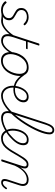

<svg xmlns="http://www.w3.org/2000/svg" viewBox="1313 -2372 1078 3744"><g transform="rotate(90 1852.0 -500.0)"><path d="M253 -5Q291 -15 316.5 -17.5Q342 -20 360.5 -19Q379 -18 396 -18Q405 -18 409 -12.5Q413 -7 411.5 -0.5Q410 6 403 11.5Q396 17 384 17Q363 17 341 13Q319 9 292 8Q265 7 229 13ZM180 19Q132 19 96.5 5.5Q61 -8 38.5 -26Q16 -44 8 -58Q3 -66 5.5 -72Q8 -78 15 -83Q23 -90 29 -90Q35 -90 40 -83Q61 -57 96.5 -36.5Q132 -16 183 -16Q223 -16 257.5 -29.5Q292 -43 313 -70Q334 -97 334 -136Q334 -165 320 -184Q306 -203 283.5 -217Q261 -231 235 -244.5Q209 -258 186.5 -274Q164 -290 150 -313.5Q136 -337 136 -373Q136 -422 160 -454Q184 -486 225.5 -502.5Q267 -519 316 -519Q356 -519 388 -506.5Q420 -494 441 -477.5Q462 -461 471 -447Q475 -440 473 -435Q471 -430 463 -424Q457 -420 451 -420.5Q445 -421 440 -427Q414 -454 382.5 -469.5Q351 -485 309 -485Q252 -485 213.5 -457.5Q175 -430 175 -375Q175 -346 189.5 -326Q204 -306 227 -291.5Q250 -277 275.5 -263.5Q301 -250 323.5 -234Q346 -218 360.5 -196.5Q375 -175 375 -141Q375 -91 348 -55Q321 -19 276.5 0Q232 19 180 19Z M384 17Q375 17 371 11.5Q367 6 368.5 -0.5Q370 -7 376.5 -12.5Q383 -18 395 -18Q425 -18 458.5 -31Q492 -44 527.5 -70Q563 -96 600 -136.5Q637 -177 674 -232Q682 -244 689.5 -242Q697 -240 700 -230.5Q703 -221 697 -212Q654 -151 613 -107.5Q572 -64 533.5 -36.5Q495 -9 458 4Q421 17 384 17Z M773 17Q732 17 703 1.5Q674 -14 659 -43.5Q644 -73 645 -117Q646 -161 665 -218L827 -715Q830 -723 835 -726.5Q840 -730 851 -730Q861 -730 865.5 -726Q870 -722 867 -714L797 -500H925Q936 -500 938 -496Q940 -492 937 -484Q935 -474 930 -471Q925 -468 915 -468H787L708 -227Q689 -170 685.5 -129.5Q682 -89 693 -64.5Q704 -40 726.5 -29Q749 -18 782 -18Q790 -18 793 -12.5Q796 -7 795.5 -0.5Q795 6 789 11.5Q783 17 773 17Z M771 17Q762 17 758 11.5Q754 6 755.5 -0.5Q757 -7 763.5 -12.5Q770 -18 782 -18Q815 -18 846.5 -34Q878 -50 908.5 -78Q939 -106 963.5 -142Q988 -178 1006 -216Q1010 -225 1017 -224.5Q1024 -224 1029.5 -218.5Q1035 -213 1032 -204Q1012 -161 984.5 -121Q957 -81 924 -50Q891 -19 852.5 -1Q814 17 771 17Z M1158 19Q1105 19 1068.5 -4Q1032 -27 1013.5 -68.5Q995 -110 995 -164Q995 -220 1014 -282Q1033 -344 1071.5 -398Q1110 -452 1167 -485.5Q1224 -519 1300 -519Q1352 -519 1387.5 -497Q1423 -475 1442 -435.5Q1461 -396 1461 -343Q1461 -301 1449.5 -252.5Q1438 -204 1414.5 -156Q1391 -108 1354.5 -68.5Q1318 -29 1269 -5Q1220 19 1158 19ZM1162 -16Q1227 -16 1275.5 -48Q1324 -80 1356 -130.5Q1388 -181 1404 -237Q1420 -293 1420 -341Q1420 -384 1406 -416Q1392 -448 1363.5 -466Q1335 -484 1293 -484Q1231 -484 1183 -453Q1135 -422 1102 -372.5Q1069 -323 1052 -267.5Q1035 -212 1035 -164Q1035 -120 1049.5 -86.5Q1064 -53 1092.5 -34.5Q1121 -16 1162 -16Z M1656 -231Q1596 -244 1549.5 -276.5Q1503 -309 1467 -353Q1431 -397 1398 -445Q1393 -455 1397 -462.5Q1401 -470 1408 -473Q1415 -476 1419 -467Q1455 -416 1491 -374Q1527 -332 1569.5 -303Q1612 -274 1664 -261Q1672 -259 1674 -253.5Q1676 -248 1674 -242.5Q1672 -237 1667.5 -233.5Q1663 -230 1656 -231Z M1675 -257Q1729 -249 1776 -256.5Q1823 -264 1858.5 -287Q1894 -310 1914.5 -343Q1935 -376 1935 -417Q1935 -448 1916 -466.5Q1897 -485 1864 -485Q1854 -485 1850.5 -490Q1847 -495 1848.5 -502Q1850 -509 1856.5 -514Q1863 -519 1873 -519Q1896 -519 1915 -512Q1934 -505 1947.5 -492.5Q1961 -480 1968 -462.5Q1975 -445 1975 -422Q1975 -375 1952 -334.5Q1929 -294 1887.5 -266.5Q1846 -239 1791 -228Q1736 -217 1672 -225Z M1844 18Q1803 18 1768.5 2.5Q1734 -13 1708 -43Q1682 -73 1667 -115.5Q1652 -158 1652 -211Q1652 -260 1666 -314Q1680 -368 1707.5 -414.5Q1735 -461 1776 -490Q1817 -519 1871 -519Q1880 -519 1884 -514Q1888 -509 1886.5 -502Q1885 -495 1879 -490Q1873 -485 1864 -485Q1827 -485 1799 -467Q1771 -449 1750 -418.5Q1729 -388 1715 -352Q1701 -316 1694.5 -279Q1688 -242 1688 -212Q1688 -166 1700 -129.5Q1712 -93 1734 -68Q1756 -43 1785.5 -29.5Q1815 -16 1848 -16Q1901 -16 1955.5 -39.5Q2010 -63 2065 -105.5Q2120 -148 2173 -203.5Q2226 -259 2275 -324Q2324 -389 2367.5 -457.5Q2411 -526 2446.5 -593.5Q2482 -661 2508 -723.5Q2534 -786 2548 -837Q2562 -888 2562 -925Q2562 -934 2567.5 -938.5Q2573 -943 2581 -943Q2589 -943 2594.5 -938.5Q2600 -934 2600 -925Q2600 -886 2585.5 -831Q2571 -776 2544 -711.5Q2517 -647 2479.5 -577Q2442 -507 2396.5 -436Q2351 -365 2299 -298.5Q2247 -232 2190 -174.5Q2133 -117 2075 -73.5Q2017 -30 1958 -6Q1899 18 1844 18Z M2279 17Q2226 17 2191.5 -8Q2157 -33 2149 -83.5Q2141 -134 2164 -209L2372 -848Q2401 -937 2435 -978Q2469 -1019 2516 -1019Q2543 -1019 2561.5 -1007.5Q2580 -996 2590 -975.5Q2600 -955 2600 -926Q2600 -917 2594.5 -912Q2589 -907 2581 -907Q2573 -907 2567.5 -912Q2562 -917 2562 -926Q2562 -945 2556 -958Q2550 -971 2539.5 -977.5Q2529 -984 2512 -984Q2492 -984 2474 -968.5Q2456 -953 2439.5 -921Q2423 -889 2406 -836L2201 -200Q2180 -133 2185 -93.5Q2190 -54 2217.5 -36Q2245 -18 2289 -18Q2298 -18 2301.5 -12.5Q2305 -7 2303 -0.5Q2301 6 2294.5 11.5Q2288 17 2279 17Z M2279 17Q2270 17 2266.5 11.5Q2263 6 2265.5 -0.5Q2268 -7 2274.5 -12.5Q2281 -18 2290 -18Q2342 -18 2403 -39.5Q2464 -61 2526 -101Q2532 -105 2537 -102.5Q2542 -100 2545.5 -94.5Q2549 -89 2548 -82.5Q2547 -76 2539 -73Q2493 -43 2446.5 -23Q2400 -3 2357.5 7Q2315 17 2279 17Z M2522 -98Q2557 -117 2589.5 -142.5Q2622 -168 2649 -196Q2686 -229 2713.5 -264Q2741 -299 2757 -336Q2773 -373 2773 -412Q2773 -447 2755.5 -466Q2738 -485 2701 -485Q2692 -485 2688.5 -490Q2685 -495 2686.5 -502Q2688 -509 2694 -514Q2700 -519 2709 -519Q2747 -519 2770 -505.5Q2793 -492 2802.5 -468.5Q2812 -445 2812 -415Q2812 -372 2794 -330.5Q2776 -289 2745 -250Q2714 -211 2672 -173Q2643 -143 2608.5 -117Q2574 -91 2537 -69Z M2669 18Q2640 18 2613 8Q2586 -2 2564.5 -21Q2543 -40 2526 -68.5Q2509 -97 2499.5 -132.5Q2490 -168 2490 -211Q2490 -262 2504 -316Q2518 -370 2545 -416Q2572 -462 2613 -490.5Q2654 -519 2708 -519Q2718 -519 2722 -514Q2726 -509 2724 -502Q2722 -495 2716 -490Q2710 -485 2701 -485Q2665 -485 2637 -467.5Q2609 -450 2588 -419.5Q2567 -389 2553.5 -353Q2540 -317 2533.5 -280Q2527 -243 2527 -212Q2527 -167 2538.5 -130.5Q2550 -94 2570 -68.5Q2590 -43 2617 -29.5Q2644 -16 2675 -16Q2725 -16 2765.5 -36Q2806 -56 2841.5 -96Q2877 -136 2912.5 -193Q2948 -250 2990 -324Q3024 -383 3050.5 -421.5Q3077 -460 3099.5 -480.5Q3122 -501 3143.5 -508.5Q3165 -516 3190 -516Q3199 -516 3202.5 -511Q3206 -506 3205 -499Q3204 -492 3198 -487Q3192 -482 3182 -482Q3167 -482 3151 -474Q3135 -466 3116 -447Q3097 -428 3074.5 -395.5Q3052 -363 3024 -315Q2980 -235 2941 -173Q2902 -111 2862.5 -68Q2823 -25 2776.5 -3.5Q2730 18 2669 18Z M3106 15Q3097 15 3092 11Q3087 7 3089 0L3213 -382Q3231 -435 3223.5 -458.5Q3216 -482 3184 -482Q3176 -482 3173 -487Q3170 -492 3170.5 -499Q3171 -506 3176.5 -511Q3182 -516 3189 -516Q3211 -516 3227 -509Q3243 -502 3253 -488Q3263 -474 3264.5 -454Q3266 -434 3260 -408L3245 -359Q3276 -408 3308.5 -438.5Q3341 -469 3372.5 -487Q3404 -505 3433 -512Q3462 -519 3486 -519Q3531 -519 3562.5 -499.5Q3594 -480 3603.5 -437.5Q3613 -395 3590 -328L3520 -113Q3510 -79 3509.5 -58Q3509 -37 3518 -27Q3527 -17 3543 -17Q3562 -17 3579.5 -27.5Q3597 -38 3612.5 -54.5Q3628 -71 3638 -87Q3642 -94 3647.5 -97Q3653 -100 3661 -95Q3669 -90 3670 -85Q3671 -80 3667 -72Q3654 -53 3635.5 -32Q3617 -11 3592.5 2.5Q3568 16 3538 16Q3517 16 3501.5 8.5Q3486 1 3477.5 -14.5Q3469 -30 3470.5 -56Q3472 -82 3484 -119L3556 -338Q3571 -384 3568 -416.5Q3565 -449 3543.5 -466.5Q3522 -484 3480 -484Q3450 -484 3415.5 -473Q3381 -462 3346 -435Q3311 -408 3276.5 -362.5Q3242 -317 3210 -249L3129 0Q3127 8 3122.5 11.5Q3118 15 3106 15Z"/></g></svg>

Font: Playwrite BE VLG Thin
Style: Regular
Weight: 250
Designer: Veronika Burian, José Scaglione
Foundry: TypeTogether
Version: Version 1.002